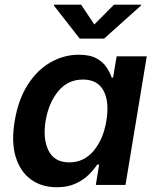

<svg xmlns="http://www.w3.org/2000/svg" viewBox="-20 -785 664 815"><path d="M220.7 9.8Q156.7 9.8 111.3 -23.2Q65.9 -56.2 46.6 -119.1Q27.3 -182.1 42.5 -272Q57.6 -362.8 97.9 -425.5Q138.2 -488.3 194.8 -520.5Q251.5 -552.7 314.5 -552.7Q362.3 -552.7 390.6 -536.6Q418.9 -520.5 433.3 -497.8Q447.8 -475.1 454.1 -455.6H460L475.1 -545.9H603L512.7 0H386.7L400.9 -86.4H392.6Q379.4 -66.4 357.2 -43.9Q335 -21.5 301.3 -5.9Q267.6 9.8 220.7 9.8ZM274.4 -95.7Q335.9 -95.7 377.2 -144.5Q418.5 -193.4 431.6 -272.5Q444.8 -352.1 419.7 -399.7Q394.5 -447.3 332 -447.3Q268.1 -447.3 227.3 -397.9Q186.5 -348.6 173.8 -272.5Q161.1 -195.8 186 -145.8Q210.9 -95.7 274.4 -95.7ZM324.2 -765.1 380.4 -681.2 463.9 -765.1H579.1L578.1 -761.2L421.9 -621.1H318.4L209 -761.2L210 -765.1Z"/></svg>

Font: Inter Semi Bold
Style: Italic
Weight: 600
Italic angle: -9.39999°
Designer: Rasmus Andersson
Foundry: rsms
Version: Version 4.000;git-3c8e0fc